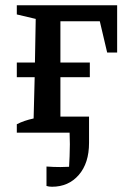

<svg xmlns="http://www.w3.org/2000/svg" viewBox="-20 -505 484 731"><path d="M44 0V-32Q71 -46 108 -54L112 -211H44V-267H113L116 -433L44 -450V-485H426V-305H388L360 -424H210V-267H322V-211H210V-61H319V39Q319 116 280 161Q241 206 178 206Q166 206 157 203V129Q171 130 184 130.5Q197 131 210 131Q225 131 243 130Q244 111 245 89.5Q246 68 246 44Q246 21 245 0Z"/></svg>

Font: Piazzolla Medium
Style: Regular
Weight: 500
Designer: Juan Pablo del Peral
Foundry: Huerta Tipografica
Version: Version 1.330